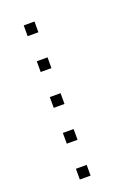

<svg xmlns="http://www.w3.org/2000/svg" viewBox="-138 -836 609 839"><g transform="rotate(-20 166.5 -416.5)"><path d="M133.3 -108.3V-58.3H83.3V-108.3ZM133.3 -275V-225H83.3V-275ZM133.3 -441.7V-391.7H83.3V-441.7ZM133.3 -608.3V-558.3H83.3V-608.3ZM133.3 -775V-725H83.3V-775Z"/></g></svg>

Font: 0xA000-Boxes
Style: Boxes
Weight: 400
Version: Version 0.1